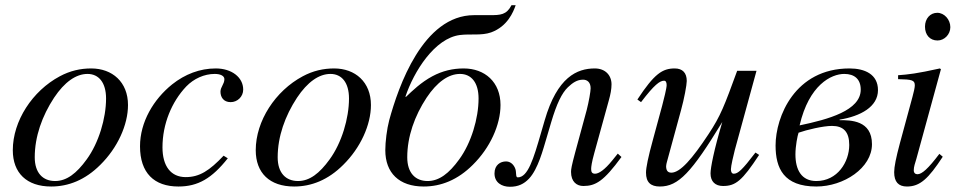

<svg xmlns="http://www.w3.org/2000/svg" viewBox="-20 -703 3678 735"><path d="M470 -301C470 -389 410 -441 329 -441C288 -441 248 -432 209 -411C104 -355 29 -240 29 -128C29 -41 82 11 176 11C242 11 306 -14 364 -72C430 -137 470 -225 470 -301ZM386 -326C386 -250 358 -156 312 -93C273 -39 235 -10 191 -10C144 -10 113 -41 113 -101C113 -180 141 -259 187 -329C227 -389 271 -420 315 -420C358 -420 386 -387 386 -326Z M836 -107C782 -50 744 -25 691 -25C634 -25 602 -67 602 -139C602 -228 637 -313 693 -372C722 -402 762 -420 802 -420C825 -420 839 -412 839 -400C839 -381 824 -370 824 -352C824 -332 835 -312 863 -312C889 -312 911 -333 911 -360C911 -407 867 -441 806 -441C745 -441 688 -419 639 -380C568 -323 516 -236 516 -143C516 -41 570 11 663 11C738 11 791 -20 852 -97Z M1400 -301C1400 -389 1340 -441 1259 -441C1218 -441 1178 -432 1139 -411C1034 -355 959 -240 959 -128C959 -41 1012 11 1106 11C1172 11 1236 -14 1294 -72C1360 -137 1400 -225 1400 -301ZM1316 -326C1316 -250 1288 -156 1242 -93C1203 -39 1165 -10 1121 -10C1074 -10 1043 -41 1043 -101C1043 -180 1071 -259 1117 -329C1157 -389 1201 -420 1245 -420C1288 -420 1316 -387 1316 -326Z M1938 -683C1919 -646 1896 -645 1855 -645H1795C1599 -645 1505 -371 1470 -243C1461 -209 1455 -160 1455 -128C1455 -41 1508 11 1602 11C1668 11 1732 -14 1790 -72C1856 -137 1896 -225 1896 -301C1896 -389 1836 -441 1755 -441C1714 -441 1674 -432 1635 -411C1592 -388 1558 -355 1534 -332L1532 -333C1564 -429 1644 -557 1741 -569C1782 -574 1823 -566 1860 -579C1923 -602 1945 -657 1954 -683ZM1812 -326C1812 -250 1784 -156 1738 -93C1699 -39 1661 -10 1617 -10C1570 -10 1539 -41 1539 -101C1539 -180 1567 -259 1613 -329C1653 -389 1697 -420 1741 -420C1784 -420 1812 -387 1812 -326Z M2345 -115 2324 -89C2294 -52 2272 -38 2258 -38C2246 -38 2243 -45 2243 -56C2243 -64 2245 -81 2255 -117L2311 -320C2317 -341 2321 -362 2321 -380C2321 -415 2297 -441 2257 -441C2189 -441 2113 -408 2065 -242L2051 -194C2022 -94 2001 -24 1962 -24C1952 -24 1959 -45 1951 -61C1943 -78 1930 -85 1917 -85C1896 -85 1873 -72 1873 -39C1873 -4 1901 12 1932 12C1964 12 1986 1 2005 -19C2040 -56 2059 -131 2072 -174L2090 -235C2111 -306 2131 -347 2154 -369C2172 -386 2189 -398 2212 -398C2227 -398 2241 -389 2241 -365C2241 -353 2234 -313 2226 -282L2182 -120C2168 -68 2166 -55 2166 -45C2166 -7 2188 9 2213 9C2260 9 2291 -9 2359 -102Z M2872 -119C2821 -52 2805 -38 2789 -38C2782 -38 2778 -44 2778 -55C2778 -67 2788 -110 2793 -129L2876 -432H2802C2753 -298 2739 -260 2692 -189C2630 -95 2584 -42 2550 -42C2535 -42 2530 -52 2530 -67C2530 -71 2532 -80 2533 -83L2587 -281C2599 -324 2609 -378 2609 -393C2609 -424 2593 -441 2563 -441C2516 -441 2485 -421 2420 -322L2434 -312C2485 -379 2506 -394 2522 -394C2529 -394 2532 -388 2532 -377C2532 -365 2521 -322 2515 -299L2480 -170C2461 -101 2453 -61 2453 -42C2453 -5 2471 11 2506 11C2577 11 2627 -42 2745 -236C2713 -128 2700 -61 2700 -39C2700 -8 2718 9 2748 9C2796 9 2821 -11 2886 -110Z M3194 -245C3274 -258 3341 -294 3341 -358C3341 -419 3290 -441 3232 -441C3023 -441 2949 -256 2949 -146C2949 -59 2980 11 3105 11C3210 11 3318 -60 3318 -151C3318 -243 3236 -243 3194 -243ZM3275 -360C3275 -280 3151 -246 3041 -223C3077 -378 3162 -420 3212 -420C3251 -420 3275 -400 3275 -360ZM3231 -148C3231 -83 3186 -10 3105 -10C3048 -10 3025 -53 3025 -112C3025 -144 3033 -184 3037 -195C3068 -206 3131 -221 3165 -221C3209 -221 3231 -198 3231 -148Z M3618 -599C3618 -628 3595 -654 3568 -654C3541 -654 3521 -632 3521 -601C3521 -569 3540 -548 3569 -548C3595 -548 3618 -571 3618 -599ZM3576 -114C3533 -57 3509 -36 3492 -36C3484 -36 3478 -41 3478 -51C3478 -65 3483 -78 3488 -95L3582 -438L3578 -441C3488 -421 3458 -418 3418 -415V-400C3472 -399 3482 -396 3482 -376C3482 -368 3478 -350 3473 -332L3425 -155C3410 -99 3403 -64 3403 -44C3403 -7 3419 11 3452 11C3502 11 3534 -19 3589 -103Z"/></svg>

Font: STIXGeneral
Style: Italic
Weight: 400
Italic angle: -16.33°
Designer: MicroPress Inc., with final additions and corrections provided by Coen Hoffman, Elsevier (retired)
Version: Version 1.1.0